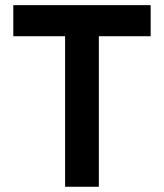

<svg xmlns="http://www.w3.org/2000/svg" viewBox="-20 -713 626 733"><path d="M228.5 0V-693.4H357.4V0ZM30.8 -574.7V-693.4H555.2V-574.7Z"/></svg>

Font: Cascadia Code PL
Style: Regular
Weight: 400
Monospace: yes
Designer: Aaron Bell
Foundry: Saja Typeworks
Version: Version 2102.003